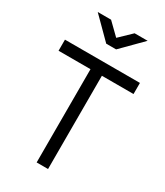

<svg xmlns="http://www.w3.org/2000/svg" viewBox="-230 -1019 952 1109"><g transform="rotate(30 246.0 -464.5)"><path d="M-4 -696H496V-622H285V0H209V-622H-4ZM280 -795H214L80 -929H169L247 -853L326 -929H413Z"/></g></svg>

Font: TitilliumText22L 400 wt
Style: 400 wt
Weight: 400
Designer: Campivisivi
Foundry: Campivisivi
Version: 1.000